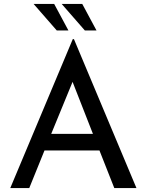

<svg xmlns="http://www.w3.org/2000/svg" viewBox="-20 -951 741 971"><path d="M32 0 348 -753H354L670 0H558L483 -190H205L128 0ZM239 -274H450L347 -537ZM150 -931H254L326 -797H267ZM292 -931H396L468 -797H409Z"/></svg>

Font: Synthetic
Style: Regular
Weight: 400
Designer: Santiago Orozco
Foundry: Typemade
Version: Version 2.000; ttfautohint (v1.8.4.7-5d5b)